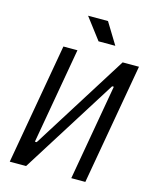

<svg xmlns="http://www.w3.org/2000/svg" viewBox="-130 -979 846 1064"><g transform="rotate(15 293.0 -447.0)"><path d="M30.8 0H124.5L470.7 -550.3H480.5L383.8 0H464.4L586.4 -693.4H492.7L147 -143.1H136.7L233.4 -693.4H152.8ZM333.5 -771.5H429.7L355 -893.6H240.7Z"/></g></svg>

Font: Cascadia Code SemiLight
Style: Italic
Weight: 350
Italic angle: -10°
Monospace: yes
Designer: Aaron Bell
Foundry: Saja Typeworks
Version: Version 2404.023